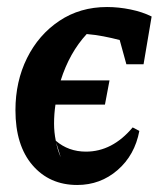

<svg xmlns="http://www.w3.org/2000/svg" viewBox="-20 -516 464 547"><path d="M200 11Q121 11 72.5 -45.5Q24 -102 24 -202Q24 -284 57 -350.5Q90 -417 149 -456.5Q208 -496 285 -496Q318 -496 352 -489Q386 -482 412 -469L389 -333H340L321 -402Q298 -408 274.5 -412.5Q251 -417 227 -419Q178 -366 153 -287H292L279 -218H138Q134 -191 134 -164Q134 -139 139 -115Q175 -84 225 -84Q300 -84 358 -153L377 -143Q364 -74 315 -31.5Q266 11 200 11ZM153 -68 140 -110Q144 -88 153 -68Z"/></svg>

Font: Piazzolla SemiBold
Style: Italic
Weight: 600
Italic angle: -11.3°
Designer: Juan Pablo del Peral
Foundry: Huerta Tipografica
Version: Version 1.330